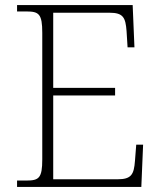

<svg xmlns="http://www.w3.org/2000/svg" viewBox="-20 -734 633 754"><path d="M47 0H535L542 -166H515L510 -102C506 -49 496 -30 442 -30H189V-359H432V-389H189V-684H410C464 -684 473 -665 477 -612L481 -548H508L501 -714H47V-689H84C133 -689 146 -679 146 -605V-108C146 -35 133 -25 84 -25H47Z"/></svg>

Font: Noto Serif Georgian ExtraLight
Style: Regular
Weight: 200
Designer: Monotype Design Team, Akaki Razmadze
Foundry: Google LLC
Version: Version 2.003